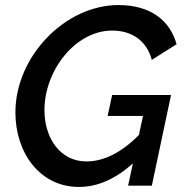

<svg xmlns="http://www.w3.org/2000/svg" viewBox="-20 -735 731 760"><path d="M406 -276H546L530 -201C460 -130 390 -96 322 -96C220 -96 156 -186 156 -299C156 -457 279 -614 424 -614C501 -614 560 -575 581 -498L679 -560C653 -653 577 -715 449 -715C238 -715 41 -512 41 -290C41 -129 139 5 292 5C365 5 435 -25 506 -88L487 0H581L657 -359H424Z"/></svg>

Font: FIGSv2-sans-serif SmBold Italic
Style: Regular
Weight: 600
Italic angle: -12°
Designer: Matt McInerney, Pablo Impallari, Rodrigo Fuenzalida
Foundry: Matt McInerney, Pablo Impallari, Rodrigo Fuenzalida
Version: Version 4.020;hotconv 1.0.109;makeotfexe 2.5.65596